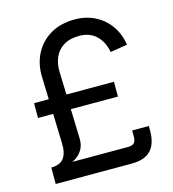

<svg xmlns="http://www.w3.org/2000/svg" viewBox="-109 -828 830 919"><g transform="rotate(-15 305.5 -368.5)"><path d="M53.7 -58.6V-81.5Q97.2 -81.5 116 -106.4Q134.8 -131.3 133.3 -178.7L123 -512.7Q121.1 -576.7 147.7 -627.4Q174.3 -678.2 224.6 -707.8Q274.9 -737.3 344.2 -737.3Q399.9 -737.3 444.6 -714.8Q489.3 -692.4 518.3 -651.6Q547.4 -610.8 555.7 -555.7L471.2 -542Q461.9 -594.2 429.4 -625Q397 -655.8 344.7 -655.8Q298.3 -655.8 268.1 -637Q237.8 -618.2 223.6 -586.4Q209.5 -554.7 210.4 -515.1L220.7 -182.1Q221.7 -149.4 209 -127.2Q196.3 -105 175.5 -91.3Q154.8 -77.6 131.3 -70.6Q107.9 -63.5 87.2 -61Q66.4 -58.6 53.7 -58.6ZM53.7 0V-81.5H432.6Q455.1 -81.5 464.4 -91.1Q473.6 -100.6 473.6 -122.6V-152.8H556.2V-129.9Q556.2 -64.9 525.6 -32.5Q495.1 0 429.7 0ZM53.7 -327.1V-400.4H449.7V-327.1Z"/></g></svg>

Font: Adwaita Sans
Style: Regular
Weight: 400
Designer: Rasmus Andersson
Foundry: rsms
Version: Version 4.001;git-9221beed3